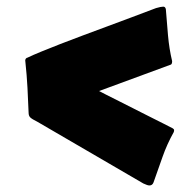

<svg xmlns="http://www.w3.org/2000/svg" viewBox="-20 -546 565 580"><path d="M502 -158.2Q505.9 -155.8 505.9 -152.8Q505.9 -149.9 504.9 -147Q484.4 -110.4 470.9 -71.8Q457.5 -33.2 443.8 4.9Q440.4 14.2 431.6 14.2Q427.7 14.2 423.8 12.7Q419.9 11.2 413.1 8.3L92.8 -178.2Q77.1 -186 71.8 -190.9Q66.4 -195.8 66.4 -205.6Q64.9 -242.7 63 -280.8Q61 -318.8 56.6 -359.9Q56.6 -360.8 56.4 -361.3Q56.2 -361.8 56.2 -362.3L56.6 -365.7Q57.1 -368.2 59.1 -369.9Q61 -371.6 62.5 -371.6Q78.6 -379.4 104.2 -389.9Q129.9 -400.4 161.6 -412.8Q193.4 -425.3 229.7 -438.7Q266.1 -452.1 304 -466.3Q341.8 -480.5 379.4 -494.4Q417 -508.3 451.2 -521.5Q466.3 -525.9 473.1 -525.9Q479.5 -525.9 481 -518.1Q483.9 -480.5 487.5 -439.2Q491.2 -397.9 500 -361.3Q500 -350.6 494.1 -350.1L279.3 -271Q284.7 -268.1 301 -259.8Q317.4 -251.5 339.4 -240.5Q361.3 -229.5 386.2 -216.8Q411.1 -204.1 434.1 -192.6Q457 -181.2 475.3 -171.9Q493.7 -162.6 502 -158.2Z"/></svg>

Font: Carter One
Style: Regular
Weight: 400
Designer: vernon adams
Foundry: vernon adams
Version: Version 1.000